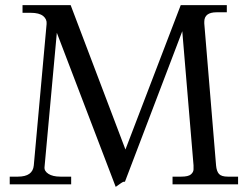

<svg xmlns="http://www.w3.org/2000/svg" viewBox="-20 -720 968 750"><path d="M468 -10Q467 -10 463 -10Q459 -10 432 10L202 -592L154 -68Q152 -52 169 -41Q186 -30 216 -30H258V0H18V-30H50Q108 -30 112 -74L162 -626Q164 -645 148.5 -657.5Q133 -670 100 -670H68V-700H256L470 -136L686 -700H866V-672H826Q778 -672 778 -635Q778 -632 778 -628L824 -74Q826 -51 835.5 -40.5Q845 -30 870 -30H910V0H654V-30H688Q716 -30 726 -39Q736 -48 736 -58.5Q736 -69 736 -74L692 -598Z"/></svg>

Font: Montaga
Style: Regular
Weight: 400
Designer: Alejandra Rodriguez
Foundry: Alejandra Rodriguez
Version: Version 1.001